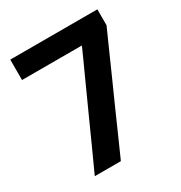

<svg xmlns="http://www.w3.org/2000/svg" viewBox="-163 -804 868 921"><g transform="rotate(-30 271.0 -343.5)"><path d="M96.5 0Q126 -64.5 155.5 -129.5Q184.5 -194 213 -257L303 -455.5Q316.5 -485 330 -514.8Q343.5 -544.5 356.5 -574H25V-687H507.5V-599Q481 -540 455.8 -483.2Q430.5 -426.5 404 -366.5L344.5 -233.5Q319 -175 293 -117Q267 -59 241 0Z"/></g></svg>

Font: Heraclito SemiBold
Style: Regular
Weight: 600
Designer: Kostas Bartsokas (font) & Cristiano Sobral (main changes)
Foundry: Kostas Bartsokas (font) & Cristiano Sobral (main changes)
Version: Version 1.00;July 8, 2020;FontCreator 13.0.0.2655 64-bit